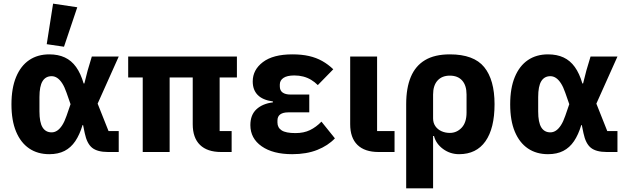

<svg xmlns="http://www.w3.org/2000/svg" viewBox="-20 -836 3450 1056"><path d="M633 -115V0H574Q516 0 487 -23Q458 -46 446 -104L437 -148H434Q418 -95 394 -59.5Q370 -24 335 -6Q300 12 251 12Q187 12 140.5 -19.5Q94 -51 68.5 -112Q43 -173 43 -262Q43 -351 68.5 -412.5Q94 -474 140.5 -505.5Q187 -537 251 -537Q300 -537 336.5 -520Q373 -503 398.5 -467.5Q424 -432 440 -377H444L462 -448L485 -525H633L517 -266L577 -115ZM264 -108Q280 -108 294.5 -117.5Q309 -127 322 -147Q335 -167 346 -199L368 -263L346 -326Q335 -358 322 -378Q309 -398 294.5 -407.5Q280 -417 264 -417Q231 -417 214 -389.5Q197 -362 197 -302V-223Q197 -163 214 -135.5Q231 -108 264 -108ZM405 -796 332 -579 237 -593 272 -816Z M1188 -410V-115H1254V0H1196Q1120 0 1080 -39Q1040 -78 1040 -153V-410H913V0H765V-410H685V-525H1283V-410Z M1748 -167 1822 -75Q1784 -35 1725 -11.5Q1666 12 1587 12Q1481 12 1419 -31.5Q1357 -75 1357 -148Q1357 -204 1390.5 -235Q1424 -266 1481 -273V-278Q1424 -286 1397 -314Q1370 -342 1370 -388Q1370 -452 1426 -494.5Q1482 -537 1588 -537Q1639 -537 1679 -528Q1719 -519 1752 -500.5Q1785 -482 1813 -455L1728 -368Q1711 -385 1691 -397Q1671 -409 1648 -415Q1625 -421 1599 -421Q1559 -421 1539 -407.5Q1519 -394 1519 -371V-361Q1519 -338 1534.5 -327Q1550 -316 1578 -316H1681V-218H1565Q1537 -218 1521.5 -207Q1506 -196 1506 -173V-162Q1506 -134 1529 -119Q1552 -104 1605 -104Q1651 -104 1685 -120.5Q1719 -137 1748 -167Z M2150 -115V0H2062Q1986 0 1946 -39Q1906 -78 1906 -153V-525H2054V-115Z M2214 200V-263Q2214 -352 2239.5 -413Q2265 -474 2318 -505.5Q2371 -537 2454 -537Q2586 -537 2643 -467Q2700 -397 2700 -263Q2700 -130 2650 -59Q2600 12 2505 12Q2456 12 2417 -16.5Q2378 -45 2367 -88H2362V200ZM2454 -105Q2492 -105 2519 -133.5Q2546 -162 2546 -217V-316Q2546 -366 2522 -393Q2498 -420 2454 -420Q2411 -420 2386.5 -393Q2362 -366 2362 -316V-185Q2362 -160 2374.5 -142Q2387 -124 2408 -114.5Q2429 -105 2454 -105Z M3376 -115V0H3317Q3259 0 3230 -23Q3201 -46 3189 -104L3180 -148H3177Q3161 -95 3137 -59.5Q3113 -24 3078 -6Q3043 12 2994 12Q2930 12 2883.5 -19.5Q2837 -51 2811.5 -112Q2786 -173 2786 -262Q2786 -351 2811.5 -412.5Q2837 -474 2883.5 -505.5Q2930 -537 2994 -537Q3043 -537 3079.5 -520Q3116 -503 3141.5 -467.5Q3167 -432 3183 -377H3187L3205 -448L3228 -525H3376L3260 -266L3320 -115ZM3007 -108Q3023 -108 3037.5 -117.5Q3052 -127 3065 -147Q3078 -167 3089 -199L3111 -263L3089 -326Q3078 -358 3065 -378Q3052 -398 3037.5 -407.5Q3023 -417 3007 -417Q2974 -417 2957 -389.5Q2940 -362 2940 -302V-223Q2940 -163 2957 -135.5Q2974 -108 3007 -108Z"/></svg>

Font: IBM Plex Sans
Style: Regular
Weight: 400
Designer: Mike Abbink, Paul van der Laan, Pieter van Rosmalen
Foundry: Bold Monday
Version: Version 3.201